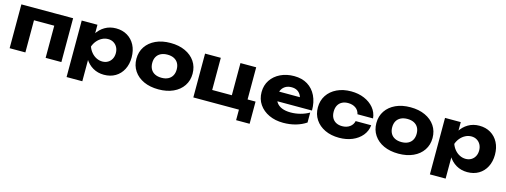

<svg xmlns="http://www.w3.org/2000/svg" viewBox="-14 -1419 6362 2416"><g transform="rotate(15 3167.0 -211.5)"><path d="M730 -571V0H525V-512L619 -419H167L261 -512V0H56V-571Z M842 -571H1047V-407L1038 -383V-223L1047 -176V165H842ZM982 -285Q995 -378 1036.5 -445.5Q1078 -513 1142 -550.5Q1206 -588 1287 -588Q1371 -588 1434.5 -550Q1498 -512 1533.5 -444Q1569 -376 1569 -285Q1569 -196 1533.5 -127.5Q1498 -59 1434.5 -21.5Q1371 16 1287 16Q1206 16 1142 -21.5Q1078 -59 1037 -127Q996 -195 982 -285ZM1363 -285Q1363 -328 1345.5 -361Q1328 -394 1296.5 -413Q1265 -432 1225 -432Q1184 -432 1147 -413Q1110 -394 1082 -361Q1054 -328 1039 -285Q1054 -243 1082 -210Q1110 -177 1147 -158.5Q1184 -140 1225 -140Q1265 -140 1296.5 -158.5Q1328 -177 1345.5 -210Q1363 -243 1363 -285Z M1997 16Q1887 16 1805 -21.5Q1723 -59 1677 -127.5Q1631 -196 1631 -285Q1631 -376 1677 -444Q1723 -512 1805 -550Q1887 -588 1997 -588Q2106 -588 2188.5 -550Q2271 -512 2317 -444Q2363 -376 2363 -285Q2363 -196 2317 -127.5Q2271 -59 2188.5 -21.5Q2106 16 1997 16ZM1997 -135Q2047 -135 2082.5 -153Q2118 -171 2137 -205Q2156 -239 2156 -285Q2156 -333 2137 -366.5Q2118 -400 2082.5 -418Q2047 -436 1997 -436Q1947 -436 1911 -418Q1875 -400 1856 -366.5Q1837 -333 1837 -286Q1837 -239 1856 -205Q1875 -171 1911 -153Q1947 -135 1997 -135Z M3115 -571V-114L3070 -152H3219V137H3043V-44L3080 0H2449V-571H2654V-114L2621 -152H2950L2910 -114V-571Z M3622 16Q3518 16 3436.5 -22Q3355 -60 3308 -128.5Q3261 -197 3261 -288Q3261 -377 3306 -444.5Q3351 -512 3429.5 -550Q3508 -588 3607 -588Q3710 -588 3782.5 -543.5Q3855 -499 3894.5 -418Q3934 -337 3934 -227H3426V-350H3819L3752 -307Q3748 -351 3730 -381.5Q3712 -412 3682.5 -428Q3653 -444 3612 -444Q3567 -444 3535 -426Q3503 -408 3485 -376.5Q3467 -345 3467 -303Q3467 -249 3491.5 -211.5Q3516 -174 3563.5 -154Q3611 -134 3680 -134Q3743 -134 3805.5 -150.5Q3868 -167 3919 -197V-67Q3860 -27 3784.5 -5.5Q3709 16 3622 16Z M4702 -241Q4694 -164 4646 -106Q4598 -48 4521.5 -16Q4445 16 4350 16Q4245 16 4165 -22Q4085 -60 4040 -128Q3995 -196 3995 -285Q3995 -375 4040 -443Q4085 -511 4165 -549.5Q4245 -588 4350 -588Q4445 -588 4521.5 -555.5Q4598 -523 4646 -465.5Q4694 -408 4702 -330H4499Q4488 -381 4448 -408.5Q4408 -436 4350 -436Q4305 -436 4271.5 -418.5Q4238 -401 4219.5 -367.5Q4201 -334 4201 -285Q4201 -237 4219.5 -203.5Q4238 -170 4271.5 -152.5Q4305 -135 4350 -135Q4408 -135 4448.5 -164Q4489 -193 4499 -241Z M5123 16Q5013 16 4931 -21.5Q4849 -59 4803 -127.5Q4757 -196 4757 -285Q4757 -376 4803 -444Q4849 -512 4931 -550Q5013 -588 5123 -588Q5232 -588 5314.5 -550Q5397 -512 5443 -444Q5489 -376 5489 -285Q5489 -196 5443 -127.5Q5397 -59 5314.5 -21.5Q5232 16 5123 16ZM5123 -135Q5173 -135 5208.5 -153Q5244 -171 5263 -205Q5282 -239 5282 -285Q5282 -333 5263 -366.5Q5244 -400 5208.5 -418Q5173 -436 5123 -436Q5073 -436 5037 -418Q5001 -400 4982 -366.5Q4963 -333 4963 -286Q4963 -239 4982 -205Q5001 -171 5037 -153Q5073 -135 5123 -135Z M5575 -571H5780V-407L5771 -383V-223L5780 -176V165H5575ZM5715 -285Q5728 -378 5769.5 -445.5Q5811 -513 5875 -550.5Q5939 -588 6020 -588Q6104 -588 6167.5 -550Q6231 -512 6266.5 -444Q6302 -376 6302 -285Q6302 -196 6266.5 -127.5Q6231 -59 6167.5 -21.5Q6104 16 6020 16Q5939 16 5875 -21.5Q5811 -59 5770 -127Q5729 -195 5715 -285ZM6096 -285Q6096 -328 6078.5 -361Q6061 -394 6029.5 -413Q5998 -432 5958 -432Q5917 -432 5880 -413Q5843 -394 5815 -361Q5787 -328 5772 -285Q5787 -243 5815 -210Q5843 -177 5880 -158.5Q5917 -140 5958 -140Q5998 -140 6029.5 -158.5Q6061 -177 6078.5 -210Q6096 -243 6096 -285Z"/></g></svg>

Font: Unbounded
Style: Bold
Weight: 700
Designer: Luke Prowse, Jean-Baptiste Morizot, Fátima Lázaro, Florian Runge
Foundry: NaN
Version: Version 1.700